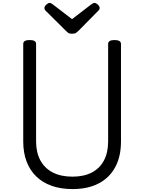

<svg xmlns="http://www.w3.org/2000/svg" viewBox="-20 -1275 987 1314"><path d="M476 19Q397 19 334.5 -3Q272 -25 228.5 -67Q185 -109 162 -169.5Q139 -230 139 -307V-974Q139 -988 150 -994.5Q161 -1001 183 -1001Q205 -1001 216 -994.5Q227 -988 227 -974V-307Q227 -231 256.5 -177Q286 -123 341.5 -94.5Q397 -66 476 -66Q554 -66 608.5 -94.5Q663 -123 691.5 -177Q720 -231 720 -307V-974Q720 -988 731 -994.5Q742 -1001 764 -1001Q808 -1001 808 -974V-307Q808 -204 768.5 -131Q729 -58 655 -19.5Q581 19 476 19ZM627 -1255Q637 -1255 649.5 -1243.5Q662 -1232 662 -1221Q662 -1219 661.5 -1215Q661 -1211 656 -1205L517 -1064Q510 -1058 501.5 -1051Q493 -1044 473 -1044Q454 -1044 445.5 -1051Q437 -1058 431 -1064L290 -1204Q285 -1211 284.5 -1215Q284 -1219 284 -1221Q284 -1232 297 -1243.5Q310 -1255 319 -1255Q326 -1255 331.5 -1251.5Q337 -1248 344 -1243L473 -1144L602 -1243Q610 -1248 615 -1251.5Q620 -1255 627 -1255Z"/></svg>

Font: Playwrite PL
Style: Regular
Weight: 400
Designer: Veronika Burian, José Scaglione
Foundry: TypeTogether
Version: Version 1.002